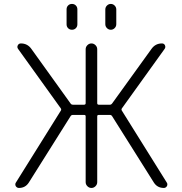

<svg xmlns="http://www.w3.org/2000/svg" viewBox="-20 -974 923 973"><path d="M414.1 -50.8V-384.8Q414.1 -391.6 406.2 -391.6H349.6Q341.8 -391.6 337.9 -385.7L126 -48.8Q108.4 -21.5 76.2 -21.5Q65.4 -21.5 59.6 -31.2Q57.6 -35.2 57.6 -40Q57.6 -44.9 60.5 -48.8L288.1 -413.1Q292 -418.9 288.1 -424.8L71.3 -726.6Q65.4 -735.4 70.3 -744.6Q75.2 -753.9 85.9 -753.9Q119.1 -753.9 138.7 -726.6L337.9 -449.2Q341.8 -443.4 349.6 -443.4H406.2Q414.1 -443.4 414.1 -451.2V-724.6Q414.1 -736.3 422.9 -745.1Q431.6 -753.9 443.4 -753.9Q455.1 -753.9 463.9 -745.1Q472.7 -736.3 472.7 -724.6V-451.2Q472.7 -443.4 480.5 -443.4H537.1Q543.9 -443.4 547.9 -449.2L748 -726.6Q767.6 -753.9 800.8 -753.9Q811.5 -753.9 815.9 -744.6Q820.3 -735.4 814.5 -726.6L597.7 -424.8Q593.8 -418.9 597.7 -413.1L825.2 -48.8Q828.1 -44.9 828.1 -40Q828.1 -35.2 826.2 -31.2Q820.3 -21.5 810.5 -21.5Q777.3 -21.5 759.8 -48.8L547.9 -385.7Q543.9 -391.6 537.1 -391.6H480.5Q472.7 -391.6 472.7 -384.8V-50.8Q472.7 -39.1 463.9 -30.3Q455.1 -21.5 443.4 -21.5Q431.6 -21.5 422.9 -30.3Q414.1 -39.1 414.1 -50.8ZM317.4 -850.6V-926.8Q317.4 -938.5 325.2 -946.3Q333 -954.1 344.7 -954.1Q356.4 -954.1 364.3 -946.3Q372.1 -938.5 372.1 -926.8V-850.6Q372.1 -838.9 364.3 -831.1Q356.4 -823.2 344.7 -823.2Q333 -823.2 325.2 -831.1Q317.4 -838.9 317.4 -850.6ZM513.7 -851.6V-925.8Q513.7 -937.5 522 -945.8Q530.3 -954.1 541.5 -954.1Q552.7 -954.1 561 -945.8Q569.3 -937.5 569.3 -925.8V-851.6Q569.3 -839.8 561 -831.5Q552.7 -823.2 541.5 -823.2Q530.3 -823.2 522 -831.5Q513.7 -839.8 513.7 -851.6Z"/></svg>

Font: Gen Jyuu Gothic Light
Style: Regular
Weight: 200
Designer: [Source Han Sans]
Ryoko NISHIZUKA  (kana & ideographs); Paul D. Hunt (Latin, Greek & Cyrillic); Wenlong ZHANG  (bopomofo
Version: Version 1.002.20150607